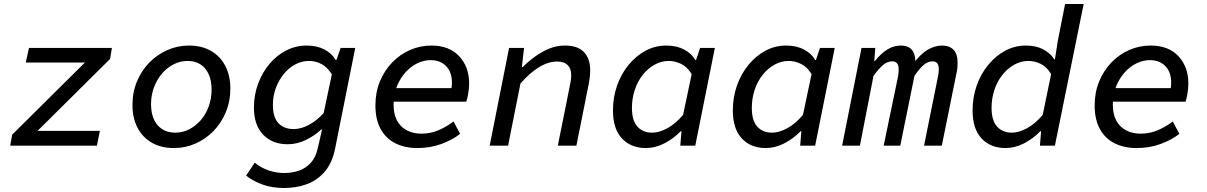

<svg xmlns="http://www.w3.org/2000/svg" viewBox="-20 -729 6040 961"><path d="M31 0 41 -55 405 -416H109L125 -489H540L531 -434L168 -74H480L465 0Z M851 12Q786 12 739.5 -15Q693 -42 668 -90.5Q643 -139 643 -203Q643 -268 666 -322.5Q689 -377 728.5 -417Q768 -457 819 -479Q870 -501 925 -501Q990 -501 1036.5 -474Q1083 -447 1108 -398.5Q1133 -350 1133 -286Q1133 -222 1110 -167Q1087 -112 1047.5 -72Q1008 -32 957.5 -10Q907 12 851 12ZM858 -65Q894 -65 926.5 -81.5Q959 -98 984.5 -127Q1010 -156 1024.5 -196Q1039 -236 1039 -281Q1039 -347 1007 -385.5Q975 -424 918 -424Q883 -424 850 -407.5Q817 -391 791.5 -361.5Q766 -332 751 -292.5Q736 -253 736 -208Q736 -141 768.5 -103Q801 -65 858 -65Z M1402 212Q1341 212 1293.5 194.5Q1246 177 1212 150L1255 85Q1284 110 1323.5 123.5Q1363 137 1402 137Q1442 137 1476.5 125Q1511 113 1535.5 86Q1560 59 1570 15L1592 -81H1588Q1554 -49 1510 -28Q1466 -7 1420 -7Q1343 -7 1297 -55Q1251 -103 1251 -190Q1251 -254 1272 -310.5Q1293 -367 1329.5 -410Q1366 -453 1413.5 -477Q1461 -501 1515 -501Q1566 -501 1603.5 -481.5Q1641 -462 1660 -429H1664L1685 -489H1758L1657 16Q1643 86 1606 129.5Q1569 173 1516.5 192.5Q1464 212 1402 212ZM1450 -83Q1487 -83 1526 -104Q1565 -125 1600 -163L1641 -357Q1618 -393 1589 -408.5Q1560 -424 1527 -424Q1491 -424 1458.5 -407Q1426 -390 1401 -359.5Q1376 -329 1361 -289.5Q1346 -250 1346 -204Q1346 -142 1373.5 -112.5Q1401 -83 1450 -83Z M2069 12Q2006 12 1958.5 -12Q1911 -36 1885 -83.5Q1859 -131 1859 -201Q1859 -267 1881.5 -321.5Q1904 -376 1943 -416.5Q1982 -457 2032.5 -479Q2083 -501 2139 -501Q2229 -501 2278.5 -447.5Q2328 -394 2328 -312Q2328 -285 2323 -258Q2318 -231 2314 -220H1929L1940 -288H2270L2236 -271Q2239 -282 2240.5 -293Q2242 -304 2242 -315Q2242 -368 2213 -398Q2184 -428 2135 -428Q2102 -428 2069.5 -412.5Q2037 -397 2010.5 -368Q1984 -339 1967 -298Q1950 -257 1950 -205Q1950 -157 1967.5 -125Q1985 -93 2016.5 -76.5Q2048 -60 2089 -60Q2135 -60 2175.5 -77.5Q2216 -95 2250 -121L2283 -59Q2245 -29 2189.5 -8.5Q2134 12 2069 12Z M2431 0 2528 -489H2603L2592 -393H2596Q2624 -421 2657.5 -445.5Q2691 -470 2728.5 -485.5Q2766 -501 2808 -501Q2872 -501 2903 -468Q2934 -435 2934 -378Q2934 -358 2931.5 -338.5Q2929 -319 2925 -300L2865 0H2772L2830 -289Q2834 -308 2836.5 -323Q2839 -338 2839 -353Q2839 -386 2821 -403.5Q2803 -421 2769 -421Q2724 -421 2677.5 -392.5Q2631 -364 2585 -311L2523 0Z M3213 12Q3138 12 3093 -36Q3048 -84 3048 -176Q3048 -242 3068.5 -300.5Q3089 -359 3126 -404Q3163 -449 3211 -475Q3259 -501 3315 -501Q3366 -501 3403.5 -481.5Q3441 -462 3460 -429H3464L3484 -489H3558L3460 0H3385L3391 -72H3387Q3350 -34 3304.5 -11Q3259 12 3213 12ZM3244 -65Q3280 -65 3321 -87.5Q3362 -110 3399 -154L3442 -358Q3420 -394 3389.5 -409Q3359 -424 3328 -424Q3290 -424 3256 -405Q3222 -386 3196.5 -353.5Q3171 -321 3157 -278.5Q3143 -236 3143 -189Q3143 -125 3170.5 -95Q3198 -65 3244 -65Z M3813 12Q3738 12 3693 -36Q3648 -84 3648 -176Q3648 -242 3668.5 -300.5Q3689 -359 3726 -404Q3763 -449 3811 -475Q3859 -501 3915 -501Q3966 -501 4003.5 -481.5Q4041 -462 4060 -429H4064L4084 -489H4158L4060 0H3985L3991 -72H3987Q3950 -34 3904.5 -11Q3859 12 3813 12ZM3844 -65Q3880 -65 3921 -87.5Q3962 -110 3999 -154L4042 -358Q4020 -394 3989.5 -409Q3959 -424 3928 -424Q3890 -424 3856 -405Q3822 -386 3796.5 -353.5Q3771 -321 3757 -278.5Q3743 -236 3743 -189Q3743 -125 3770.5 -95Q3798 -65 3844 -65Z M4195 0 4292 -489H4361L4356 -423H4359Q4386 -458 4418.5 -479.5Q4451 -501 4490 -501Q4524 -501 4542.5 -481.5Q4561 -462 4562 -419L4550 -408Q4586 -458 4622.5 -479.5Q4659 -501 4696 -501Q4732 -501 4752.5 -480Q4773 -459 4773 -415Q4773 -402 4772 -390Q4771 -378 4767 -361L4694 0H4605L4675 -347Q4677 -358 4678 -366Q4679 -374 4679 -381Q4679 -403 4671 -412.5Q4663 -422 4648 -422Q4624 -422 4602.5 -403.5Q4581 -385 4557 -349L4486 0H4403L4475 -347Q4477 -358 4477.5 -366Q4478 -374 4478 -381Q4478 -403 4469.5 -412.5Q4461 -422 4447 -422Q4421 -422 4399.5 -403.5Q4378 -385 4352 -349L4284 0Z M5013 12Q4938 12 4893 -36Q4848 -84 4848 -176Q4848 -242 4868.5 -300.5Q4889 -359 4926 -404Q4963 -449 5011 -475Q5059 -501 5115 -501Q5166 -501 5201.5 -482Q5237 -463 5257 -432H5260L5275 -527L5311 -709H5404L5260 0H5185L5191 -72H5187Q5150 -34 5104.5 -11Q5059 12 5013 12ZM5044 -65Q5080 -65 5121 -87.5Q5162 -110 5199 -154L5241 -358Q5220 -394 5189.5 -409Q5159 -424 5128 -424Q5090 -424 5056 -405Q5022 -386 4996.5 -353.5Q4971 -321 4957 -278.5Q4943 -236 4943 -189Q4943 -126 4970.5 -95.5Q4998 -65 5044 -65Z M5669 12Q5606 12 5558.5 -12Q5511 -36 5485 -83.5Q5459 -131 5459 -201Q5459 -267 5481.5 -321.5Q5504 -376 5543 -416.5Q5582 -457 5632.5 -479Q5683 -501 5739 -501Q5829 -501 5878.5 -447.5Q5928 -394 5928 -312Q5928 -285 5923 -258Q5918 -231 5914 -220H5529L5540 -288H5870L5836 -271Q5839 -282 5840.5 -293Q5842 -304 5842 -315Q5842 -368 5813 -398Q5784 -428 5735 -428Q5702 -428 5669.5 -412.5Q5637 -397 5610.5 -368Q5584 -339 5567 -298Q5550 -257 5550 -205Q5550 -157 5567.5 -125Q5585 -93 5616.5 -76.5Q5648 -60 5689 -60Q5735 -60 5775.5 -77.5Q5816 -95 5850 -121L5883 -59Q5845 -29 5789.5 -8.5Q5734 12 5669 12Z"/></svg>

Font: Source Code Pro ExtraLight Medium
Style: Italic
Weight: 500
Italic angle: -11°
Monospace: yes
Version: Version 1.016;hotconv 1.0.116;makeotfexe 2.5.65601